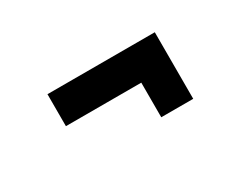

<svg xmlns="http://www.w3.org/2000/svg" viewBox="-42 -558 715 567"><g transform="rotate(-30 316.0 -274.5)"><path d="M130 -279H387V-161H496V-388H130Z"/></g></svg>

Font: HB Figtree Prototype
Style: Bold
Weight: 700
Designer: Alfredo Marco Pradil
Foundry: Hanken Design Co.®
Version: Version 1.002;Glyphs 3.2 (3228)